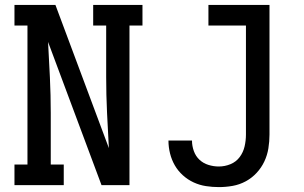

<svg xmlns="http://www.w3.org/2000/svg" viewBox="-20 -755 1240 783"><path d="M39 0V-84H92V-651H39V-735H206L424 -151Q420 -223 416.5 -295.5Q413 -368 413 -441V-651H360V-735H561V-651H508V0H394L176 -584Q180 -512 183.5 -439.5Q187 -367 187 -294V-84H240V0ZM873 8Q846 8 820 4Q794 0 770 -11Q746 -22 726 -40Q706 -58 693 -80.5Q680 -103 673.5 -129Q667 -155 667 -181V-182H763V-181Q763 -160 770.5 -139Q778 -118 793.5 -103.5Q809 -89 830 -82.5Q851 -76 872 -76Q897 -76 920 -85.5Q943 -95 957.5 -114.5Q972 -134 977.5 -158Q983 -182 983 -206V-651H830V-735H1079V-206Q1079 -178 1074.5 -150Q1070 -122 1058 -96.5Q1046 -71 1026.5 -50Q1007 -29 982 -15.5Q957 -2 929 3Q901 8 873 8Z"/></svg>

Font: Iosevka Etoile Medium
Style: Regular
Weight: 500
Designer: Belleve Invis
Foundry: Belleve Invis
Version: Version 22.1.2; ttfautohint (v1.8.4)